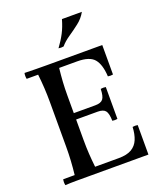

<svg xmlns="http://www.w3.org/2000/svg" viewBox="-166 -1028 945 1132"><g transform="rotate(-20 307.0 -461.5)"><path d="M45 2Q41 -17 45 -35H117Q122 -80 124.5 -122.5Q127 -165 127 -210V-490Q127 -535 124.5 -577.5Q122 -620 117 -665H45Q41 -684 45 -702Q80 -701 114 -700.5Q148 -700 182 -700H532V-515Q516 -512 500 -515Q496 -590 467 -625Q438 -660 360 -660H247Q242 -615 239.5 -575Q237 -535 237 -490V-210Q237 -165 239.5 -125Q242 -85 247 -40H395Q447 -40 476.5 -57.5Q506 -75 519.5 -107.5Q533 -140 535 -185Q551 -188 567 -185V0H182Q148 0 114 0Q80 0 45 2ZM435 -260Q434 -307 420.5 -323.5Q407 -340 372 -340H182V-380H372Q407 -380 420.5 -397Q434 -414 435 -460Q451 -463 467 -460V-260Q451 -257 435 -260ZM486 -925Q467 -890 434 -864.5Q401 -839 368.5 -817Q336 -795 315 -770Q299 -767 283 -770Q311 -808 329.5 -843.5Q348 -879 361 -925Z"/></g></svg>

Font: Poltawski Nowy
Style: Regular
Weight: 400
Designer: Adam Pótawski, Mateusz Machalski, Borys Kosmynka, Ania Wieluska
Foundry: Capitalics.wtf
Version: Version 1.001;gftools[0.9.25]